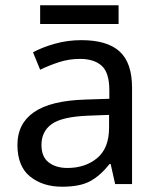

<svg xmlns="http://www.w3.org/2000/svg" viewBox="-20 -697 601 727"><path d="M288 -545Q386 -545 433 -502Q480 -459 480 -365V0H416L399 -76H395Q360 -32 321.5 -11Q283 10 215 10Q142 10 94 -28.5Q46 -67 46 -149Q46 -229 109 -272.5Q172 -316 303 -320L394 -323V-355Q394 -422 365 -448Q336 -474 283 -474Q241 -474 203 -461.5Q165 -449 132 -433L105 -499Q140 -518 188 -531.5Q236 -545 288 -545ZM314 -259Q214 -255 175.5 -227Q137 -199 137 -148Q137 -103 164.5 -82Q192 -61 235 -61Q303 -61 348 -98.5Q393 -136 393 -214V-262ZM429 -677V-606H132V-677Z"/></svg>

Font: Noto Sans Tamil Supplement
Style: Regular
Weight: 400
Designer: Ek Type
Foundry: Ek Type
Version: Version 2.001; ttfautohint (v1.8.4.7-5d5b)